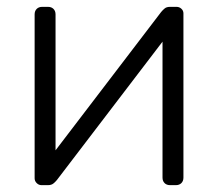

<svg xmlns="http://www.w3.org/2000/svg" viewBox="-20 -540 636 560"><path d="M101 0Q93 0 87 -6Q81 -12 81 -20V-498Q81 -508 87 -514Q93 -520 103 -520H120Q130 -520 136 -514Q142 -508 142 -498V-49L124 -78L450 -505Q455 -511 460.5 -515.5Q466 -520 476 -520H495Q503 -520 509 -514.5Q515 -509 515 -501V-22Q515 -12 509 -6Q503 0 493 0H476Q466 0 460 -6Q454 -12 454 -22V-441L475 -446L146 -15Q142 -10 136 -5Q130 0 120 0Z"/></svg>

Font: Rubik Light
Style: Regular
Weight: 300
Designer: Hubert and Fischer
Foundry: Hubert and Fischer
Version: Version 2.300;gftools[0.9.30]